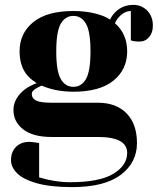

<svg xmlns="http://www.w3.org/2000/svg" viewBox="-20 -550 645 785"><path d="M25 105Q25 71 45.5 50.5Q66 30 100 30Q108 30 129 33L140 35V175Q152 179 178 185Q224 195 265 195Q387 195 443.5 160.5Q500 126 500 75Q500 10 380 10H190Q115 10 75 -21Q35 -52 35 -100Q35 -148 82 -185Q101 -199 130 -210Q93 -233 76.5 -264.5Q60 -296 60 -340Q60 -414 116 -459.5Q172 -505 280 -505Q327 -505 366.5 -495.5Q406 -486 430 -470Q438 -487 451 -500Q481 -530 525 -530Q559 -530 582 -506.5Q605 -483 605 -445Q605 -416 589.5 -398Q574 -380 550 -380Q539 -380 525 -382L515 -385V-505Q489 -505 466 -480Q457 -471 450 -455Q500 -411 500 -340Q500 -266 444 -220.5Q388 -175 280 -175Q208 -175 150 -200L130 -190Q120 -184 115 -178.5Q110 -173 110 -165Q110 -148 127.5 -139Q145 -130 190 -130H380Q455 -130 497.5 -86.5Q540 -43 540 35Q540 115 473.5 165Q407 215 275 215Q186 215 130 199Q74 183 49.5 158Q25 133 25 105ZM350 -340Q350 -421 331.5 -453Q313 -485 280 -485Q247 -485 228.5 -453Q210 -421 210 -340Q210 -259 228.5 -227Q247 -195 280 -195Q313 -195 331.5 -227Q350 -259 350 -340Z"/></svg>

Font: Yeseva One
Style: Regular
Weight: 400
Designer: Jovanny Lemonad
Foundry: Jovanny Lemonad
Version: Version 2.000